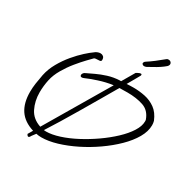

<svg xmlns="http://www.w3.org/2000/svg" viewBox="-186 -944 1172 1190"><g transform="rotate(30 400.0 -349.5)"><path d="M171 75Q165 75 161.5 68.5Q158 62 158 62L178 28Q107 6 74 -43.5Q41 -93 41 -172Q41 -201 45.5 -232.5Q50 -264 57 -300Q67 -348 92.5 -393Q118 -438 150 -476Q182 -514 212 -541Q242 -568 261 -581Q267 -587 278.5 -592Q290 -597 301 -597Q312 -597 321 -590Q330 -583 330 -566Q330 -556 319 -554.5Q308 -553 296 -553Q284 -553 280 -549Q271 -540 246 -514Q221 -488 191.5 -452Q162 -416 137.5 -374Q113 -332 104 -291Q99 -268 96.5 -245Q94 -222 94 -199Q94 -137 119 -86.5Q144 -36 204 -16L470 -466Q418 -459 367 -442Q316 -425 287 -412Q280 -409 274 -409Q262 -409 262 -421Q262 -426 266.5 -433Q271 -440 281 -444Q302 -454 333.5 -469Q365 -484 404.5 -496.5Q444 -509 488 -511Q492 -511 497 -511L549 -600Q549 -600 560.5 -606.5Q572 -613 580 -613Q589 -613 585 -601Q585 -601 571.5 -577Q558 -553 535 -513Q546 -514 558.5 -514.5Q571 -515 583 -515Q626 -515 667 -506.5Q708 -498 742 -473.5Q776 -449 796 -400Q798 -393 799 -385.5Q800 -378 800 -370Q800 -326 773 -279Q746 -232 699.5 -186.5Q653 -141 595 -100.5Q537 -60 474.5 -29Q412 2 352 20Q292 38 242 38Q223 38 205 34Q191 54 184 62Q178 75 171 75ZM566 -470Q552 -470 538 -469.5Q524 -469 509 -469Q479 -417 442.5 -355Q406 -293 368.5 -229Q331 -165 296 -108Q261 -51 234 -9Q241 -8 249 -8Q290 -8 343 -25Q396 -42 452 -71.5Q508 -101 561 -138Q614 -175 657 -215.5Q700 -256 725 -295.5Q750 -335 750 -368Q750 -371 750 -374.5Q750 -378 749 -381Q729 -437 680 -453.5Q631 -470 566 -470ZM571 -663Q566 -663 561.5 -667Q557 -671 557 -675Q557 -677 559 -682Q561 -687 569 -692Q591 -706 618 -726.5Q645 -747 671 -769Q676 -773 679.5 -773.5Q683 -774 687 -774Q696 -774 702 -768Q708 -762 708 -755Q708 -744 698 -735Q683 -722 664 -709.5Q645 -697 628 -688Q611 -679 603 -674Q585 -663 579 -663Q573 -663 571 -663Z"/></g></svg>

Font: Grape Nuts
Style: Regular
Weight: 400
Designer: Robert E. Leuschke
Foundry: Robert E. Leuschke
Version: Version 1.010; ttfautohint (v1.8.3)